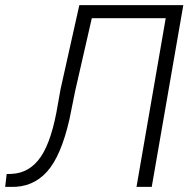

<svg xmlns="http://www.w3.org/2000/svg" viewBox="-51 -731 757 751"><path d="M666 -710.9 542.5 0H482.9L597.2 -659.7H308.1L243.2 -376L220.7 -264.6Q187.5 -119.1 131.8 -58.3Q76.2 2.4 -8.3 0H-30.8L-24.9 -50.3L-6.3 -50.8Q64.9 -53.7 108.6 -117.7Q152.3 -181.6 175.8 -325.7L186 -382.8L259.3 -710.9Z"/></svg>

Font: RobotoInd Light
Style: Italic
Weight: 300
Italic angle: -12°
Designer: Google
Version: Version 2.001151; 2014